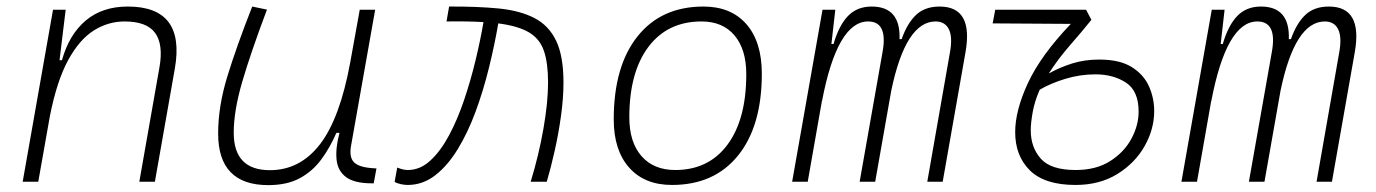

<svg xmlns="http://www.w3.org/2000/svg" viewBox="-20 -547 4142 578"><path d="M48.3 0 139.6 -517.6H177.7L159.2 -365.7H166.5Q188 -442.9 238 -485.1Q288.1 -527.3 364.7 -527.3Q539.1 -527.3 506.3 -340.3L446.3 0H399.4L460 -344.2Q472.2 -413.1 447 -447.8Q421.9 -482.4 355 -482.4Q305.7 -482.4 262.5 -455.3Q219.2 -428.2 185.3 -366.2Q151.4 -304.2 130.4 -198.7L95.2 0Z M787.6 10.3Q636.7 10.3 636.7 -145Q636.7 -227.1 664.6 -317.6Q692.4 -408.2 739.3 -527.3L783.7 -518.1Q734.9 -388.7 709.2 -300.8Q683.6 -212.9 683.6 -147.5Q683.6 -34.7 792.5 -34.7Q883.3 -34.7 943.4 -112.8Q1003.4 -190.9 1034.2 -358.4L1063 -517.6H1109.4L1036.6 -106.9Q1030.8 -73.2 1046.1 -58.1Q1061.5 -43 1104.5 -40.5L1113.3 -40L1105 4.9H1099.6Q1046.9 4.9 1021.7 -13.9Q996.6 -32.7 993.2 -66.7Q989.7 -100.6 1002 -147H992.7Q973.6 -103 947.5 -67.4Q921.4 -31.7 882.8 -10.7Q844.2 10.3 787.6 10.3Z M1577.6 0Q1602.1 -80.1 1616 -159.7Q1629.9 -239.3 1629.9 -298.8Q1629.9 -357.4 1617.4 -393.8Q1605 -430.2 1572.5 -449.5Q1540 -468.8 1480 -476.6Q1468.8 -411.1 1451.9 -342.8Q1435.1 -274.4 1411.9 -211.4Q1388.7 -148.4 1358.4 -98.6Q1328.1 -48.8 1290.5 -19.5Q1252.9 9.8 1207 9.8Q1199.2 9.8 1187.7 7.6Q1176.3 5.4 1168 0.5L1175.8 -42.5Q1188.5 -37.6 1195.8 -36.4Q1203.1 -35.2 1208 -35.2Q1244.6 -35.2 1275.6 -63.7Q1306.6 -92.3 1332 -139.9Q1357.4 -187.5 1377.2 -246.1Q1397 -304.7 1411.6 -365.5Q1426.3 -426.3 1435.5 -480.5Q1411.6 -481.9 1383.8 -482.4Q1356 -482.9 1324.2 -482.4L1332 -527.3Q1417 -527.8 1481.2 -521.5Q1545.4 -515.1 1588.9 -492.7Q1632.3 -470.2 1654.3 -424.1Q1676.3 -377.9 1676.3 -298.8Q1676.3 -251.5 1668.9 -198.5Q1661.6 -145.5 1650.1 -94.2Q1638.7 -43 1626 0Z M2002.9 9.8Q1920.4 9.8 1874 -42.5Q1827.6 -94.7 1827.6 -187.5Q1827.6 -347.7 1899.2 -437.5Q1970.7 -527.3 2097.7 -527.3Q2180.7 -527.3 2227.1 -474.1Q2273.4 -420.9 2273.4 -325.2Q2273.4 -167.5 2201.9 -78.9Q2130.4 9.8 2002.9 9.8ZM2012.7 -35.2Q2113.3 -35.2 2169.9 -111.3Q2226.6 -187.5 2226.6 -323.7Q2226.6 -398.4 2191.2 -440.4Q2155.8 -482.4 2091.8 -482.4Q1989.7 -482.4 1932.1 -406Q1874.5 -329.6 1874.5 -193.8Q1874.5 -119.1 1911.1 -77.1Q1947.8 -35.2 2012.7 -35.2Z M2494.6 -517.6 2482.9 -414.6H2489.3Q2505.4 -470.2 2532.7 -498.8Q2560.1 -527.3 2604 -527.3Q2691.4 -527.3 2688 -429.2H2694.3Q2711.4 -477.5 2738 -502.4Q2764.6 -527.3 2808.6 -527.3Q2910.6 -527.3 2886.7 -390.6L2817.9 0H2771.5L2839.8 -389.6Q2848.1 -435.5 2836.4 -459Q2824.7 -482.4 2796.4 -482.4Q2706.5 -482.4 2663.1 -274.4L2614.7 0H2567.9L2636.7 -389.6Q2653.8 -482.4 2593.3 -482.4Q2500.5 -482.4 2454.6 -242.7V-244.6L2411.6 0H2364.7L2456.1 -517.6Z M3217.8 9.8Q3125 9.8 3080.6 -33.9Q3036.1 -77.6 3036.1 -149.4Q3036.1 -214.4 3074.7 -297.4Q3113.3 -380.4 3203.6 -475.1L2968.3 -476.6L2976.1 -517.6H3249.5L3265.6 -487.3Q3237.3 -452.1 3200.9 -410.4Q3164.6 -368.7 3137.2 -325.7Q3170.4 -344.2 3207.8 -356Q3245.1 -367.7 3289.1 -367.7Q3351.1 -367.7 3387.2 -345Q3423.3 -322.3 3439 -286.9Q3454.6 -251.5 3454.6 -212.4Q3454.6 -158.2 3425.8 -107.2Q3397 -56.2 3343.8 -23.2Q3290.5 9.8 3217.8 9.8ZM3109.9 -276.9Q3094.7 -242.2 3088.9 -209.7Q3083 -177.2 3083 -154.8Q3083 -103.5 3113.3 -69.3Q3143.6 -35.2 3217.8 -35.2Q3279.8 -35.2 3322 -62Q3364.3 -88.9 3386 -129.4Q3407.7 -169.9 3407.7 -210.9Q3407.7 -273.4 3369.6 -298.3Q3331.5 -323.2 3277.8 -323.2Q3231.9 -323.2 3187.5 -309.8Q3143.1 -296.4 3109.9 -276.9Z M3666.5 -517.6 3654.8 -414.6H3661.1Q3677.2 -470.2 3704.6 -498.8Q3731.9 -527.3 3775.9 -527.3Q3863.3 -527.3 3859.9 -429.2H3866.2Q3883.3 -477.5 3909.9 -502.4Q3936.5 -527.3 3980.5 -527.3Q4082.5 -527.3 4058.6 -390.6L3989.7 0H3943.4L4011.7 -389.6Q4020 -435.5 4008.3 -459Q3996.6 -482.4 3968.3 -482.4Q3878.4 -482.4 3835 -274.4L3786.6 0H3739.7L3808.6 -389.6Q3825.7 -482.4 3765.1 -482.4Q3672.4 -482.4 3626.5 -242.7V-244.6L3583.5 0H3536.6L3627.9 -517.6Z"/></svg>

Font: Cascadia Mono PL ExtraLight
Style: Italic
Weight: 200
Italic angle: -10°
Monospace: yes
Designer: Aaron Bell
Foundry: Saja Typeworks
Version: Version 2404.023; ttfautohint (v1.8.4)